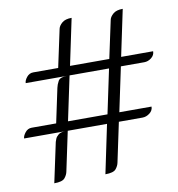

<svg xmlns="http://www.w3.org/2000/svg" viewBox="-130 -774 842 910"><g transform="rotate(-10 291.0 -319.0)"><path d="M275 -698 228 -475H417L456 -657Q459 -671 474.5 -684.5Q490 -698 521 -698L474 -475H628Q628 -456 612 -443.5Q596 -431 578 -431H465L420 -218H575Q575 -199 558.5 -186.5Q542 -174 524 -174H410L370 15Q367 31 355 45.5Q343 60 304 60L353 -174H164L124 15Q121 31 109 45.5Q97 60 58 60L99 -132Q100 -136 104 -146Q108 -156 119 -165Q130 -174 152 -174H-46Q-46 -186 -33.5 -202Q-21 -218 -2 -218H116L151 -383Q154 -398 163 -414.5Q172 -431 206 -431H7Q7 -444 19.5 -459.5Q32 -475 51 -475H171L210 -657Q213 -671 228.5 -684.5Q244 -698 275 -698ZM173 -218H363L408 -431H218Z"/></g></svg>

Font: Diphylleia
Style: Regular
Weight: 400
Designer: Minha Hyung
Foundry: JAMO
Version: Version 1.000; ttfautohint (v1.8.4.7-5d5b);gftools[0.9.28]